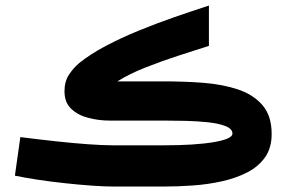

<svg xmlns="http://www.w3.org/2000/svg" viewBox="-20 -685 1051 705"><path d="M580.1 0H399.9Q365.2 0 316.9 -3.4Q268.6 -6.8 216.6 -12.5Q164.6 -18.1 116.7 -25.4Q68.8 -32.7 34.7 -40L54.7 -181.6Q119.6 -173.3 184.3 -166.3Q249 -159.2 304.2 -155.3Q359.4 -151.4 395 -151.4H579.6Q696.3 -151.4 764.9 -163.1Q833.5 -174.8 833.5 -194.3Q833.5 -211.9 808.1 -221.9Q782.7 -231.9 743.4 -236.1Q704.1 -240.2 662.1 -241.2Q620.1 -242.2 586.4 -242.2H383.3Q343.3 -242.2 304.9 -252Q266.6 -261.7 241.7 -285.2Q216.8 -308.6 216.8 -350.1Q216.8 -386.2 233.6 -411.4Q250.5 -436.5 271 -453.6Q311.5 -486.3 367.9 -516.1Q424.3 -545.9 489.3 -572.5Q554.2 -599.1 620.6 -622.1Q687 -645 747.1 -664.6V-516.6Q694.8 -500 633.3 -480Q571.8 -460 513.2 -436.8Q454.6 -413.6 411.1 -386.2H584Q656.7 -386.2 726.8 -380.9Q796.9 -375.5 853.5 -356.7Q910.2 -337.9 943.8 -298.8Q977.5 -259.8 977.5 -192.9Q977.5 -142.1 953.4 -107.7Q929.2 -73.2 887.9 -52Q846.7 -30.8 794.9 -19.3Q743.2 -7.8 687.7 -3.9Q632.3 0 580.1 0Z"/></svg>

Font: Vazirmatn UI NL Black
Style: Regular
Weight: 900
Designer: Saber Rastikerdar
Foundry: Saber Rastikerdar
Version: Version 33.003